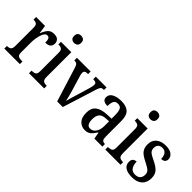

<svg xmlns="http://www.w3.org/2000/svg" viewBox="51 -1522 2296 2296"><g transform="rotate(45 1199.0 -374.5)"><path d="M23 0V-44H26Q55 -44 74.5 -56.5Q94 -69 94 -116V-424Q94 -468 75.5 -480Q57 -492 28 -492H25V-536H176L191 -432H195Q213 -481 240.5 -513.5Q268 -546 321 -546Q367 -546 388.5 -525Q410 -504 410 -469Q410 -435 388 -415.5Q366 -396 319 -396Q319 -438 310 -457Q301 -476 276 -476Q255 -476 240.5 -457Q226 -438 216.5 -407.5Q207 -377 202 -342Q197 -307 197 -274V-111Q197 -67 216 -55.5Q235 -44 262 -44H286V0Z M565 -637Q540 -637 523 -651Q506 -665 506 -698Q506 -732 523 -745.5Q540 -759 565 -759Q589 -759 607 -745.5Q625 -732 625 -698Q625 -665 607 -651Q589 -637 565 -637ZM440 0V-44H451Q480 -44 499 -56.5Q518 -69 518 -113V-423Q518 -466 500.5 -479Q483 -492 454 -492H445V-536H620V-117Q620 -71 638.5 -57.5Q657 -44 686 -44H697V0Z M780 -440Q770 -472 756 -482Q742 -492 715 -492V-536H947V-492H932Q886 -492 886 -454Q886 -442 888.5 -430Q891 -418 895 -406L951 -220Q962 -184 972 -143.5Q982 -103 987 -78Q992 -98 1002 -132.5Q1012 -167 1024 -206L1079 -390Q1091 -430 1091 -455Q1091 -492 1044 -492H1034V-536H1216V-492H1202Q1179 -492 1167.5 -476.5Q1156 -461 1142 -415L1012 0H917Z M1390 10Q1335 10 1296.5 -29.5Q1258 -69 1258 -151Q1258 -231 1306 -269Q1354 -307 1452 -311L1523 -314V-373Q1523 -429 1509.5 -462Q1496 -495 1451 -495Q1408 -495 1394.5 -465Q1381 -435 1381 -386Q1294 -386 1294 -449Q1294 -498 1340.5 -522.5Q1387 -547 1458 -547Q1541 -547 1583 -508Q1625 -469 1625 -374V-116Q1625 -74 1637 -59Q1649 -44 1678 -44H1681V0H1546L1531 -83H1524Q1506 -55 1488.5 -34Q1471 -13 1448 -1.5Q1425 10 1390 10ZM1424 -48Q1469 -48 1496.5 -88Q1524 -128 1524 -191V-271L1476 -268Q1412 -265 1387.5 -234Q1363 -203 1363 -145Q1363 -100 1377.5 -74Q1392 -48 1424 -48Z M1856 -637Q1831 -637 1814 -651Q1797 -665 1797 -698Q1797 -732 1814 -745.5Q1831 -759 1856 -759Q1880 -759 1898 -745.5Q1916 -732 1916 -698Q1916 -665 1898 -651Q1880 -637 1856 -637ZM1731 0V-44H1742Q1771 -44 1790 -56.5Q1809 -69 1809 -113V-423Q1809 -466 1791.5 -479Q1774 -492 1745 -492H1736V-536H1911V-117Q1911 -71 1929.5 -57.5Q1948 -44 1977 -44H1988V0Z M2190 10Q2114 10 2074 -17Q2034 -44 2034 -96Q2034 -134 2054 -148.5Q2074 -163 2098 -163Q2098 -108 2121 -73.5Q2144 -39 2193 -39Q2238 -39 2260 -62Q2282 -85 2282 -125Q2282 -161 2260 -182Q2238 -203 2182 -231Q2134 -254 2103.5 -276.5Q2073 -299 2058.5 -328.5Q2044 -358 2044 -401Q2044 -472 2090 -509Q2136 -546 2210 -546Q2280 -546 2314 -518Q2348 -490 2348 -452Q2348 -425 2331.5 -409Q2315 -393 2282 -393Q2282 -444 2260.5 -471Q2239 -498 2201 -498Q2164 -498 2145 -477.5Q2126 -457 2126 -423Q2126 -384 2149.5 -363.5Q2173 -343 2231 -316Q2298 -285 2331.5 -249Q2365 -213 2365 -148Q2365 -74 2319 -32Q2273 10 2190 10Z"/></g></svg>

Font: Noto Serif Lao Condensed Medium
Style: Regular
Weight: 500
Width: 3
Designer: Monotype Design Team
Foundry: Monotype Imaging Inc.
Version: Version 2.003; ttfautohint (v1.8.4.7-5d5b)